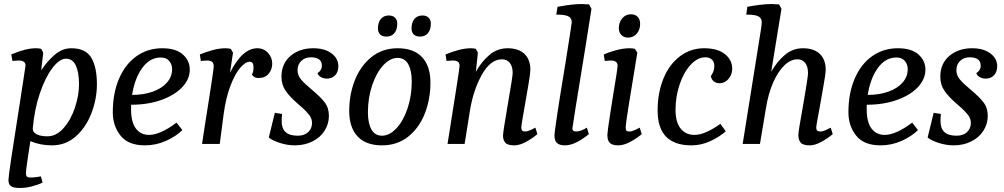

<svg xmlns="http://www.w3.org/2000/svg" viewBox="-20 -716 4994 955"><path d="M22 179Q22 152 79 -206Q88 -265 96 -316.5Q104 -368 107 -390Q107 -415 73 -415Q66 -415 42 -413L36 -445Q107 -476 158 -476Q173 -476 185 -473L195 -454L185 -366Q214 -411 252 -443.5Q290 -476 334 -476Q406 -476 434 -429Q462 -382 462 -297Q462 -224 435 -153.5Q408 -83 357.5 -38Q307 7 239 7Q180 7 131 -14Q109 125 109 145Q109 157 113.5 162Q118 167 129 167Q156 167 183 161L192 192Q167 204 137 211.5Q107 219 79 219Q47 219 34.5 210Q22 201 22 179ZM373 -297Q373 -355 357.5 -389.5Q342 -424 308 -424Q276 -424 240.5 -377.5Q205 -331 178 -251Q151 -171 143 -77Q142 -58 162.5 -48Q183 -38 216 -38Q260 -38 296 -78.5Q332 -119 352.5 -180Q373 -241 373 -297Z M541 -157Q541 -252 572 -324.5Q603 -397 659 -436.5Q715 -476 787 -476Q855 -476 889.5 -445Q924 -414 924 -370Q924 -322 886 -282Q848 -242 781.5 -218.5Q715 -195 632 -195V-172Q632 -108 656 -76.5Q680 -45 721 -45Q777 -45 858 -106L887 -69Q856 -38 806 -15.5Q756 7 701 7Q618 7 579.5 -41.5Q541 -90 541 -157ZM836 -372Q836 -396 821.5 -413Q807 -430 780 -430Q725 -430 687.5 -378Q650 -326 637 -244Q696 -244 741 -260.5Q786 -277 811 -306Q836 -335 836 -372Z M998 -86Q1003 -116 1023 -244.5Q1043 -373 1043 -386Q1043 -402 1035 -408.5Q1027 -415 1010 -415Q1003 -415 979 -413L974 -445Q1000 -456 1035 -466Q1070 -476 1102 -476Q1114 -476 1128 -473L1139 -454L1124 -354Q1185 -476 1260 -476Q1292 -476 1313 -453Q1334 -430 1334 -400Q1334 -370 1316 -349Q1298 -328 1266 -328Q1253 -328 1244.5 -333.5Q1236 -339 1233 -345Q1241 -359 1241 -381Q1241 -409 1222 -409Q1201 -409 1175 -379Q1149 -349 1126 -289Q1103 -229 1092 -145L1073 0H985Z M1317 -32 1347 -155 1383 -149Q1381 -129 1381 -113Q1381 -77 1400.5 -59Q1420 -41 1461 -41Q1494 -41 1513 -59Q1532 -77 1532 -104Q1532 -127 1517 -145.5Q1502 -164 1484 -180Q1466 -196 1460 -201Q1422 -234 1401 -264Q1380 -294 1380 -334Q1380 -400 1425 -438Q1470 -476 1538 -476Q1595 -476 1629 -450.5Q1663 -425 1663 -387Q1663 -359 1647.5 -342Q1632 -325 1606 -325Q1590 -325 1577 -332Q1564 -339 1559 -352Q1581 -366 1581 -389Q1581 -431 1526 -431Q1497 -431 1478.5 -413Q1460 -395 1460 -367Q1460 -341 1478 -320Q1496 -299 1531 -270Q1573 -235 1594.5 -207.5Q1616 -180 1616 -140Q1616 -99 1594 -65Q1572 -31 1533 -12Q1494 7 1446 7Q1410 7 1372.5 -5Q1335 -17 1317 -32Z M1717 -164Q1717 -246 1745 -317Q1773 -388 1827.5 -432Q1882 -476 1958 -476Q2038 -476 2079.5 -431.5Q2121 -387 2121 -305Q2121 -223 2093 -151.5Q2065 -80 2010.5 -36.5Q1956 7 1880 7Q1800 7 1758.5 -37.5Q1717 -82 1717 -164ZM2028 -311Q2028 -366 2010.5 -397Q1993 -428 1958 -428Q1920 -428 1886 -391Q1852 -354 1831 -291.5Q1810 -229 1810 -157Q1810 -103 1827.5 -72Q1845 -41 1880 -41Q1917 -41 1951.5 -77.5Q1986 -114 2007 -176.5Q2028 -239 2028 -311ZM1860 -574Q1860 -605 1874.5 -622Q1889 -639 1914 -639Q1934 -639 1945 -628Q1956 -617 1956 -599Q1956 -568 1941.5 -551Q1927 -534 1902 -534Q1882 -534 1871 -544.5Q1860 -555 1860 -574ZM2027 -574Q2027 -605 2041.5 -622Q2056 -639 2081 -639Q2101 -639 2112 -628Q2123 -617 2123 -599Q2123 -568 2108.5 -551Q2094 -534 2069 -534Q2049 -534 2038 -544.5Q2027 -555 2027 -574Z M2482 -42Q2482 -58 2506 -198Q2530 -336 2530 -353Q2530 -386 2515.5 -403.5Q2501 -421 2477 -421Q2419 -421 2376 -343Q2333 -265 2317 -163L2291 0H2206Q2266 -375 2266 -388Q2266 -403 2257.5 -409Q2249 -415 2232 -415Q2225 -415 2201 -413L2196 -445Q2226 -458 2260 -467Q2294 -476 2322 -476Q2335 -476 2347 -473L2357 -454L2347 -359Q2374 -408 2413.5 -442Q2453 -476 2505 -476Q2559 -476 2588.5 -448Q2618 -420 2618 -369Q2618 -352 2609.5 -301.5Q2601 -251 2592 -200Q2573 -96 2573 -81Q2573 -71 2577.5 -66.5Q2582 -62 2592 -62Q2603 -62 2618.5 -69Q2634 -76 2643 -81L2653 -49Q2630 -29 2597.5 -11Q2565 7 2538 7Q2505 7 2493.5 -6Q2482 -19 2482 -42Z M2738 -42Q2738 -73 2794 -411Q2824 -600 2824 -606Q2824 -624 2810 -633Q2796 -642 2762 -643H2747L2753 -682Q2826 -696 2873 -696Q2886 -696 2910 -694L2922 -672L2891 -476Q2827 -85 2827 -77Q2827 -62 2845 -62Q2869 -62 2899 -81L2909 -49Q2886 -29 2853 -11Q2820 7 2790 7Q2763 7 2750.5 -4.5Q2738 -16 2738 -42Z M3001 -45Q3001 -59 3014.5 -146.5Q3028 -234 3032 -257Q3052 -377 3052 -388Q3052 -415 3019 -415Q3012 -415 2988 -413L2983 -445Q3004 -455 3041.5 -465.5Q3079 -476 3111 -476Q3126 -476 3138 -473L3150 -454Q3092 -106 3092 -84Q3092 -71 3095.5 -66.5Q3099 -62 3111 -62Q3122 -62 3137.5 -69Q3153 -76 3162 -81L3172 -49Q3149 -29 3116 -11Q3083 7 3055 7Q3026 7 3013.5 -5Q3001 -17 3001 -45ZM3058 -576Q3058 -605 3075 -625Q3092 -645 3118 -645Q3140 -645 3152 -632Q3164 -619 3164 -597Q3164 -568 3147 -548.5Q3130 -529 3104 -529Q3083 -529 3070.5 -542Q3058 -555 3058 -576Z M3251 -166Q3251 -255 3280 -325.5Q3309 -396 3362 -436Q3415 -476 3482 -476Q3549 -476 3585.5 -447Q3622 -418 3622 -374Q3622 -346 3604 -324Q3586 -302 3560 -302Q3541 -302 3529.5 -312Q3518 -322 3516 -338Q3525 -351 3529 -362.5Q3533 -374 3533 -390Q3533 -408 3521 -419.5Q3509 -431 3489 -431Q3449 -431 3414.5 -393Q3380 -355 3360 -294.5Q3340 -234 3340 -171Q3340 -108 3365.5 -76.5Q3391 -45 3434 -45Q3463 -45 3497.5 -61Q3532 -77 3563 -100L3590 -63Q3557 -34 3512 -13.5Q3467 7 3419 7Q3251 7 3251 -166Z M3951 -45Q3951 -63 3974 -189Q3977 -206 3988 -272Q3999 -338 3999 -353Q3999 -386 3984.5 -403.5Q3970 -421 3946 -421Q3912 -421 3880 -389.5Q3848 -358 3824.5 -303Q3801 -248 3790 -179L3760 0H3674L3766 -576Q3769 -600 3769 -604Q3769 -624 3755 -633Q3741 -642 3707 -643H3692L3697 -682Q3720 -687 3755.5 -691.5Q3791 -696 3818 -696Q3831 -696 3855 -694L3867 -672L3816 -359Q3844 -409 3883.5 -442.5Q3923 -476 3974 -476Q4028 -476 4057.5 -448Q4087 -420 4087 -369Q4087 -349 4073.5 -275Q4060 -201 4058 -187Q4040 -93 4040 -81Q4040 -71 4044.5 -66.5Q4049 -62 4061 -62Q4072 -62 4087.5 -69Q4103 -76 4112 -81L4122 -49Q4099 -29 4066.5 -11Q4034 7 4008 7Q3974 7 3962.5 -6.5Q3951 -20 3951 -45Z M4200 -157Q4200 -252 4231 -324.5Q4262 -397 4318 -436.5Q4374 -476 4446 -476Q4514 -476 4548.5 -445Q4583 -414 4583 -370Q4583 -322 4545 -282Q4507 -242 4440.5 -218.5Q4374 -195 4291 -195V-172Q4291 -108 4315 -76.5Q4339 -45 4380 -45Q4436 -45 4517 -106L4546 -69Q4515 -38 4465 -15.5Q4415 7 4360 7Q4277 7 4238.5 -41.5Q4200 -90 4200 -157ZM4495 -372Q4495 -396 4480.5 -413Q4466 -430 4439 -430Q4384 -430 4346.5 -378Q4309 -326 4296 -244Q4355 -244 4400 -260.5Q4445 -277 4470 -306Q4495 -335 4495 -372Z M4594 -32 4624 -155 4660 -149Q4658 -129 4658 -113Q4658 -77 4677.5 -59Q4697 -41 4738 -41Q4771 -41 4790 -59Q4809 -77 4809 -104Q4809 -127 4794 -145.5Q4779 -164 4761 -180Q4743 -196 4737 -201Q4699 -234 4678 -264Q4657 -294 4657 -334Q4657 -400 4702 -438Q4747 -476 4815 -476Q4872 -476 4906 -450.5Q4940 -425 4940 -387Q4940 -359 4924.5 -342Q4909 -325 4883 -325Q4867 -325 4854 -332Q4841 -339 4836 -352Q4858 -366 4858 -389Q4858 -431 4803 -431Q4774 -431 4755.5 -413Q4737 -395 4737 -367Q4737 -341 4755 -320Q4773 -299 4808 -270Q4850 -235 4871.5 -207.5Q4893 -180 4893 -140Q4893 -99 4871 -65Q4849 -31 4810 -12Q4771 7 4723 7Q4687 7 4649.5 -5Q4612 -17 4594 -32Z"/></svg>

Font: Caladea
Style: Italic
Weight: 400
Italic angle: -9°
Designer: Carolina Giovagnoli and Andres Torresi
Foundry: Carolina Giovagnoli & Andres Torresi
Version: Version 1.001